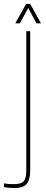

<svg xmlns="http://www.w3.org/2000/svg" viewBox="-75 -759 234 979"><path d="M-2 200Q-13 200 -29 198.5Q-45 197 -55 195V176Q-44.5 178 -32 179Q-19.5 180 -4 180Q32 180 45.5 165.5Q59 151 59 110V-600H79V110Q79 158 61 179Q43 200 -2 200ZM3 -640 58 -739H79L134 -640H111L69 -718L26 -640Z"/></svg>

Font: Big Shoulders Display Thin Thin
Style: Regular
Weight: 250
Version: Version 2.002